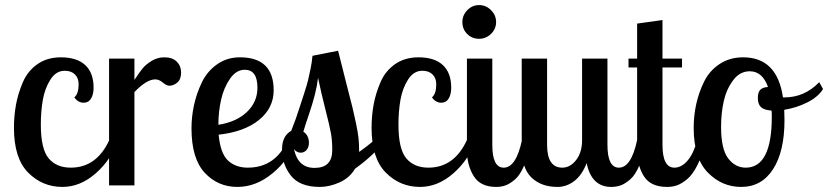

<svg xmlns="http://www.w3.org/2000/svg" viewBox="-20 -731 3265 757"><path d="M35 -227Q35 -274 43 -318Q51 -362 70 -406.5Q89 -451 127.5 -478Q166 -505 220 -505Q283 -505 316 -474.5Q349 -444 349 -385Q349 -359 339 -342.5Q329 -326 310 -326Q288 -326 273 -347Q290 -361 290 -399Q290 -423 275.5 -437.5Q261 -452 235 -452Q201 -452 179 -417.5Q157 -383 149 -338Q141 -293 141 -240Q141 -143 172 -106.5Q203 -70 259 -70Q361 -70 411 -179H445Q420 -103 358.5 -48.5Q297 6 226 6Q147 6 91 -50.5Q35 -107 35 -227Z M410 0V-500H510V-416Q529 -445 542 -461Q555 -477 578 -491Q601 -505 628 -505Q660 -505 677 -488Q694 -471 694 -445Q694 -418 679 -405.5Q664 -393 648 -393Q637 -393 622 -405.5Q607 -418 592 -418Q558 -418 510 -368V0Z M735 -225Q735 -271 745 -317Q755 -363 776 -406.5Q797 -450 836 -477.5Q875 -505 926 -505Q1059 -505 1059 -375Q1059 -305 1001 -258Q943 -211 842 -200Q849 -126 879 -98Q909 -70 957 -70Q1066 -70 1115 -179H1147Q1121 -103 1055.5 -48.5Q990 6 916 6Q839 6 787 -50Q735 -106 735 -225ZM841 -239Q912 -250 953.5 -289.5Q995 -329 995 -385Q995 -456 945 -456Q912 -456 887.5 -421.5Q863 -387 852 -339Q841 -291 841 -239Z M1092 -142Q1092 -195 1128 -215Q1131 -222 1146 -262Q1160 -304 1164 -316L1179 -362Q1190 -396 1194.5 -414.5Q1199 -433 1204.5 -460Q1210 -487 1212 -511L1313 -531L1345 -404Q1363 -335 1369.5 -308Q1376 -281 1383.5 -245.5Q1391 -210 1393.5 -186.5Q1396 -163 1396 -132Q1421 -149 1457 -179H1499Q1457 -121 1380 -66Q1359 -30 1319 -12Q1279 6 1241 6Q1162 6 1127 -38.5Q1092 -83 1092 -142ZM1139 -143Q1155 -69 1220 -69Q1290 -69 1290 -139Q1290 -176 1285 -204.5Q1280 -233 1263.5 -297.5Q1247 -362 1234 -424Q1230 -391 1221 -356Q1212 -321 1197.5 -278.5Q1183 -236 1176 -212Q1198 -197 1198 -168Q1198 -150 1188.5 -139.5Q1179 -129 1166 -129Q1150 -129 1139 -143Z M1445 -227Q1445 -274 1453 -318Q1461 -362 1480 -406.5Q1499 -451 1537.5 -478Q1576 -505 1630 -505Q1693 -505 1726 -474.5Q1759 -444 1759 -385Q1759 -359 1749 -342.5Q1739 -326 1720 -326Q1698 -326 1683 -347Q1700 -361 1700 -399Q1700 -423 1685.5 -437.5Q1671 -452 1645 -452Q1611 -452 1589 -417.5Q1567 -383 1559 -338Q1551 -293 1551 -240Q1551 -143 1582 -106.5Q1613 -70 1669 -70Q1771 -70 1821 -179H1855Q1830 -103 1768.5 -48.5Q1707 6 1636 6Q1557 6 1501 -50.5Q1445 -107 1445 -227Z M1803 -644Q1803 -671 1822.5 -691Q1842 -711 1869 -711Q1896 -711 1916 -691Q1936 -671 1936 -644Q1936 -617 1916 -597.5Q1896 -578 1869 -578Q1841 -578 1822 -597Q1803 -616 1803 -644ZM1821 -139V-500H1921V-160Q1921 -70 1966 -70Q2015 -70 2038 -179H2075Q2064 -120 2047.5 -80.5Q2031 -41 2010.5 -23.5Q1990 -6 1973 0Q1956 6 1936 6Q1874 6 1847.5 -37Q1821 -80 1821 -139Z M2037 -149V-500H2137V-160Q2137 -70 2197 -70Q2228 -70 2251.5 -100Q2275 -130 2275 -179V-500H2375V-160Q2375 -70 2420 -70Q2469 -70 2492 -179H2529Q2518 -120 2501.5 -80.5Q2485 -41 2464.5 -23.5Q2444 -6 2427 0Q2410 6 2390 6Q2312 6 2293 -88Q2275 -41 2244.5 -17.5Q2214 6 2178 6Q2114 6 2075.5 -31Q2037 -68 2037 -149Z M2458 -465V-500H2492V-638L2592 -652V-500H2669V-465H2592V-160Q2592 -70 2639 -70Q2667 -70 2691 -98Q2715 -126 2729 -179H2766Q2750 -120 2730 -80.5Q2710 -41 2688 -23.5Q2666 -6 2648.5 0Q2631 6 2610 6Q2545 6 2518.5 -36.5Q2492 -79 2492 -139V-465Z M2715 -227Q2715 -275 2725 -320.5Q2735 -366 2756 -409Q2777 -452 2817 -478.5Q2857 -505 2910 -505Q3044 -505 3067 -347H3073Q3152 -347 3210 -407L3225 -380Q3206 -349 3163.5 -327.5Q3121 -306 3072 -298Q3072 -292 3072.5 -278Q3073 -264 3073 -257Q3073 -134 3028 -64Q2983 6 2902 6Q2826 6 2770.5 -51Q2715 -108 2715 -227ZM2823 -231Q2823 -143 2851 -106.5Q2879 -70 2920 -70Q3023 -70 3023 -271Q3023 -287 3022 -295Q2993 -297 2980.5 -308.5Q2968 -320 2968 -345Q2968 -368 2978 -377.5Q2988 -387 3008 -388Q2986 -450 2936 -450Q2897 -450 2870.5 -414.5Q2844 -379 2833.5 -332Q2823 -285 2823 -231Z"/></svg>

Font: Lobster Two
Style: Regular
Weight: 400
Designer: Pablo Impallari
Foundry: Pablo Impallari. www.impallari.com
Version: Version 1.006